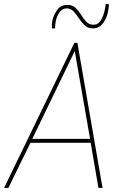

<svg xmlns="http://www.w3.org/2000/svg" viewBox="-46 -920 584 940"><path d="M-26 0 318 -710H333L456 0H436L398 -221H103L-5 0ZM112 -240H395L320 -670ZM208 -781Q208 -786 208 -797.5Q208 -809 211 -822Q217 -848 234.5 -872Q252 -896 284 -896Q309 -896 324 -881.5Q339 -867 351 -847.5Q363 -828 376.5 -813.5Q390 -799 412 -799Q430 -799 441.5 -812.5Q453 -826 459.5 -845Q466 -864 468 -878Q470 -887 470.5 -891.5Q471 -896 471 -900H487Q487 -897 487 -892Q487 -887 485 -876Q480 -837 460.5 -809Q441 -781 409 -781Q384 -781 368.5 -796Q353 -811 340.5 -830Q328 -849 314.5 -864Q301 -879 281 -879Q259 -879 245.5 -860Q232 -841 227 -816Q224 -799 224 -792.5Q224 -786 224 -781Z"/></svg>

Font: Georama ExtraCondensed Thin Thin
Style: Italic
Weight: 250
Italic angle: -9°
Version: Version 1.001